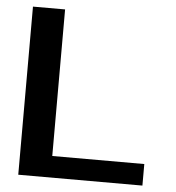

<svg xmlns="http://www.w3.org/2000/svg" viewBox="-50 -722 704 768"><g transform="rotate(5 302.0 -337.5)"><path d="M51.5 0V-675H180.5V-86.5H550V0Z"/></g></svg>

Font: Anybody ExtraExpanded Medium
Style: Regular
Weight: 500
Width: 8
Designer: Tyler Finck
Foundry: Etcetera Type Company
Version: Version 1.010; ttfautohint (v1.8.3) -l 8 -r 50 -G 200 -x 14 